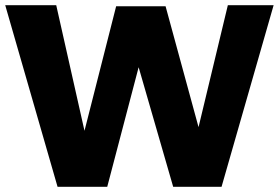

<svg xmlns="http://www.w3.org/2000/svg" viewBox="-23 -714 1066 734"><path d="M197 0 -3 -694H192L300 -214L421 -690H610L736 -228L848 -694H1023L824 0H639L507 -457L387 0Z"/></svg>

Font: Cantarell Extra Bold
Style: Regular
Weight: 800
Designer: Dave Crossland, Nikolaus Waxweiler, Florian Fecher, Jacques Le Bailly, Eben Sorkin, Alexei Vanyashin, Alexios Zavras, Em
Version: Version 0.303